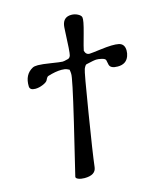

<svg xmlns="http://www.w3.org/2000/svg" viewBox="-162 -1028 1153 1392"><g transform="rotate(-15 415.0 -332.0)"><path d="M397.9 -503.9Q397.9 -515.6 394.5 -534.7Q393.6 -535.6 378.4 -542.5Q363.3 -549.3 337.4 -549.3Q292 -549.3 233.4 -530.8Q224.1 -527.8 213.9 -504.9Q207.5 -490.7 177.2 -478Q147 -465.3 119.6 -465.3Q78.1 -465.3 77.1 -494.6Q74.7 -584.5 141.6 -619.6Q154.3 -626 180.7 -626Q211.4 -626 278.3 -615.2Q345.2 -604.5 360.8 -604.5Q370.1 -604.5 374.5 -606Q388.7 -608.9 402.6 -612.5Q416.5 -616.2 422.4 -634.3Q429.2 -655.3 435.5 -815.9Q437 -849.1 439 -857.9Q450.2 -916 508.8 -916Q534.7 -916 557.1 -904.1Q579.6 -892.1 582.5 -877.9Q587.4 -856.9 561.5 -764.2Q530.8 -654.8 529.3 -640.6Q538.1 -608.4 565.9 -609.4Q576.2 -609.4 649.4 -618.7Q746.1 -631.3 787.1 -622.1Q829.6 -612.8 829.6 -562Q829.6 -541 822.3 -521Q802.7 -466.8 738.3 -466.8Q685.1 -466.8 676.8 -496.1Q672.9 -515.1 668.9 -533.7Q663.6 -546.4 633.8 -551.8Q616.7 -555.7 600.6 -555.7Q583.5 -555.7 523.4 -541.5Q514.6 -540 502.4 -512.7Q493.7 -493.2 445.8 -195.8Q398.4 94.2 386.7 194.8Q379.9 252.4 296.4 252.4Q269.5 252.4 250.5 244.6Q231.4 236.8 233.4 225.6Q279.8 32.2 326.2 -160.2Q401.9 -479.5 397.9 -503.9Z"/></g></svg>

Font: Accordance
Style: Bold-Italic
Weight: 700
Italic angle: -11°
Version: Version 1.2 (build January 31, 2020) Miklal Software Solutio